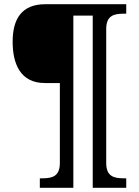

<svg xmlns="http://www.w3.org/2000/svg" viewBox="-20 -780 660 911"><path d="M169 111H328V-706H420V111H579V66H566C521 66 484 57 484 -6V-643C484 -706 521 -715 566 -715H579V-760H195C82 -760 40 -689 40 -582C40 -478 76 -386 193 -386H264V-6C264 57 227 66 182 66H169Z"/></svg>

Font: Noto Serif Thai Medium
Style: Regular
Weight: 500
Designer: Monotype Design Team
Foundry: Monotype Imaging Inc.
Version: Version 1.901;PS 001.901;hotconv 1.0.88;makeotf.lib2.5.64775